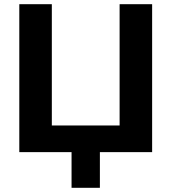

<svg xmlns="http://www.w3.org/2000/svg" viewBox="-20 -725 816 915"><path d="M321 170V0H72V-705H227V-127H550V-705H705V0H456V170Z"/></svg>

Font: Mulish ExtraBold
Style: Regular
Weight: 800
Designer: Vernon Adams
Foundry: Vernon Adams
Version: Version 3.603; ttfautohint (v1.8.3)